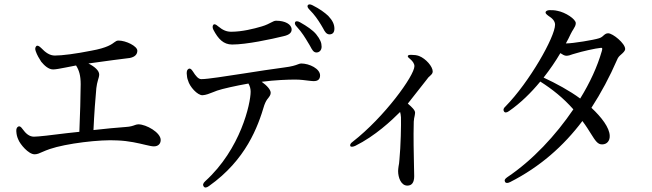

<svg xmlns="http://www.w3.org/2000/svg" viewBox="-20 -800 2960 871"><path d="M569 -537C594 -542 603 -555 603 -570C603 -591 551 -616 518 -616C509 -616 506 -613 500 -609C488 -600 467 -583 394 -570C324 -556 262 -548 229 -548C206 -548 187 -561 166 -583C157 -592 149 -595 145 -591C140 -586 138 -579 142 -568C148 -550 158 -534 167 -520C181 -503 200 -485 221 -485C233 -485 253 -489 279 -494C293 -497 308 -500 325 -503C339 -481 346 -457 346 -418C346 -373 343 -271 340 -202L284 -196C213 -187 154 -180 134 -180C113 -180 97 -194 82 -215C75 -225 69 -229 63 -226C57 -223 53 -216 54 -204C55 -188 58 -178 63 -167C71 -146 109 -100 137 -100C149 -100 160 -105 173 -111C182 -115 194 -120 206 -124C279 -149 434 -168 512 -163C566 -161 609 -150 639 -143C656 -139 669 -136 678 -136C698 -136 709 -148 709 -165C709 -199 643 -236 608 -236C603 -236 599 -235 593 -233C585 -230 572 -225 551 -224C509 -221 457 -216 404 -210C407 -278 413 -360 417 -400C419 -415 421 -425 424 -435C427 -445 430 -454 430 -462C430 -480 409 -498 381 -512C454 -522 540 -534 569 -537Z M1378 -606C1381 -602 1385 -594 1388 -589C1396 -574 1402 -563 1414 -562C1429 -561 1439 -573 1439 -588C1439 -606 1433 -621 1414 -645C1399 -663 1373 -681 1341 -699C1330 -705 1322 -705 1319 -700C1316 -694 1318 -687 1327 -678C1350 -653 1365 -628 1378 -606ZM827 -467C828 -454 829 -444 833 -435C840 -407 876 -367 899 -368C914 -369 930 -375 947 -382C953 -384 960 -387 965 -389C988 -397 1050 -411 1107 -421C1114 -409 1117 -397 1117 -384C1117 -331 1072 -124 911 22C901 31 899 39 904 46C909 53 917 52 928 44C1096 -75 1150 -225 1179 -323C1185 -339 1190 -347 1196 -354C1203 -363 1208 -370 1208 -379C1208 -393 1191 -412 1167 -429C1229 -437 1286 -439 1319 -439C1343 -439 1364 -436 1380 -434C1390 -433 1397 -432 1403 -432C1423 -432 1432 -441 1432 -458C1432 -488 1384 -512 1346 -512C1341 -512 1337 -510 1331 -508C1321 -504 1303 -498 1270 -494C1217 -487 1151 -477 1088 -467C1002 -454 923 -441 893 -441C880 -441 868 -455 855 -476C848 -487 842 -491 836 -488C829 -484 827 -478 827 -467ZM948 -665C970 -623 994 -598 1033 -598C1098 -598 1210 -622 1267 -636C1294 -642 1303 -653 1303 -666C1303 -690 1273 -706 1233 -706C1225 -706 1220 -703 1212 -699C1202 -694 1188 -686 1167 -680C1130 -669 1077 -656 1029 -656C1009 -656 992 -662 969 -681C959 -690 952 -692 948 -688C944 -683 943 -675 948 -665ZM1385 -755C1407 -733 1422 -711 1436 -688C1438 -684 1443 -676 1446 -671C1454 -655 1461 -645 1474 -644C1491 -644 1497 -655 1497 -670C1497 -689 1489 -707 1469 -728C1453 -743 1430 -760 1398 -776C1387 -782 1379 -781 1376 -776C1373 -771 1376 -764 1385 -755Z M1830 -546C1829 -542 1833 -538 1843 -530C1852 -522 1860 -511 1860 -500C1860 -457 1724 -269 1580 -157C1570 -150 1567 -143 1569 -138C1571 -133 1579 -133 1591 -138C1682 -183 1757 -254 1795 -292C1797 -286 1798 -278 1799 -268C1800 -236 1798 -136 1792 -76C1791 -63 1790 -53 1788 -45C1787 -37 1786 -30 1786 -24C1786 5 1799 42 1828 42C1849 42 1859 27 1859 -1C1859 -12 1858 -29 1858 -50C1857 -102 1855 -176 1857 -248C1858 -260 1859 -267 1861 -274C1862 -280 1863 -285 1863 -289C1863 -300 1849 -314 1830 -330C1866 -375 1895 -413 1915 -438C1922 -448 1925 -451 1930 -455C1937 -462 1943 -466 1943 -476C1943 -498 1912 -534 1881 -546C1870 -550 1859 -551 1849 -551C1837 -552 1831 -550 1830 -546Z M2266 -295C2270 -288 2278 -288 2289 -296C2341 -332 2389 -379 2431 -430C2486 -395 2535 -356 2581 -304C2501 -186 2396 -73 2281 4C2271 11 2267 17 2271 25C2274 31 2282 32 2294 26C2430 -43 2537 -138 2622 -251C2638 -230 2651 -209 2661 -193C2681 -161 2692 -144 2712 -145C2733 -145 2747 -161 2746 -184C2745 -221 2709 -268 2663 -311C2707 -379 2746 -452 2779 -528C2784 -541 2790 -546 2798 -553C2807 -561 2816 -569 2816 -578C2816 -603 2760 -649 2739 -649C2730 -649 2725 -645 2719 -640C2713 -634 2705 -628 2696 -626C2675 -619 2580 -603 2548 -603H2547C2555 -617 2563 -633 2569 -646C2574 -656 2577 -661 2581 -667C2587 -677 2592 -685 2592 -695C2592 -713 2546 -744 2508 -751C2495 -754 2484 -754 2473 -754C2462 -754 2456 -749 2455 -745C2454 -739 2459 -735 2468 -728C2486 -717 2498 -704 2498 -688C2498 -633 2382 -428 2273 -317C2264 -309 2262 -302 2266 -295ZM2446 -448C2475 -485 2501 -523 2522 -559C2531 -553 2541 -547 2549 -547C2558 -547 2568 -550 2578 -554C2583 -555 2588 -557 2592 -558C2617 -566 2682 -581 2706 -583C2712 -584 2714 -581 2710 -568C2690 -498 2656 -424 2612 -353C2565 -388 2502 -422 2446 -448Z"/></svg>

Font: 寒蝉锦书宋 CompactLight
Style: Bold
Weight: 400
Width: 4
Designer: 寒蝉锦书宋{Warren} 思源宋体{Ryoko NISHIZUKA 西塚涼子 (kana & ideographs); Frank Grießhammer (Latin, Greek & Cyrillic); Wenlong ZHANG 
Foundry: Adobe & ChillType
Version: Version 2.000;Glyphs 3.1.1 (3135)